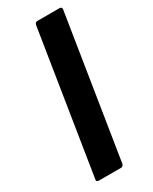

<svg xmlns="http://www.w3.org/2000/svg" viewBox="-175 -699 593 744"><g transform="rotate(-30 122.0 -327.5)"><path d="M34 0Q20 0 23 -12L123 -643Q125 -655 135 -655H234Q246 -655 244 -643L144 -12Q142 0 131 0Z"/></g></svg>

Font: Sofia Sans Condensed ExtraBold
Style: Italic
Weight: 800
Italic angle: -9°
Version: Version 4.100